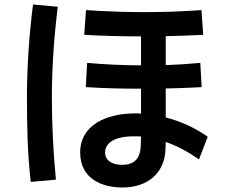

<svg xmlns="http://www.w3.org/2000/svg" viewBox="-20 -780 1040 855"><path d="M607 -134C605 -76 581 -46 523 -46C478 -46 448 -66 448 -101C448 -137 480 -173 576 -173C586 -173 597 -173 608 -172C608 -158 607 -146 607 -134ZM100 -350C100 -223 102 -97 117 30L229 20C217 -104 211 -224 211 -350C211 -486 222 -627 237 -750L127 -760C111 -634 100 -487 100 -350ZM337 -101C337 18 437 55 525 55C635 55 715 -7 717 -119C717 -127 718 -137 718 -148C764 -132 814 -107 866 -70L905 -171C849 -211 784 -240 718 -257V-386C772 -387 826 -389 878 -392L872 -500C820 -495 769 -492 718 -490V-619C774 -620 830 -622 885 -625L877 -735C791 -729 710 -726 625 -726C540 -726 450 -729 363 -735L355 -625C436 -620 526 -618 608 -618V-489C531 -489 446 -493 368 -500L362 -392C440 -387 529 -385 608 -385V-274C599 -275 590 -275 581 -275C452 -275 337 -222 337 -101Z"/></svg>

Font: KT Kiyosuna Sans Bold
Style: Regular
Weight: 700
Designer: [Zen Kaku Gothic] Yoshimichi Ohira
Version: Version 1.010;Glyphs 3.1.2 (3151)